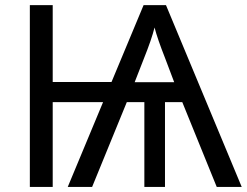

<svg xmlns="http://www.w3.org/2000/svg" viewBox="-20 -734 969 754"><path d="M695.8 -333H627.9V0H546.9V-333H478L341.8 0H246.1L384.8 -333H187V0H97.2V-713.9H187V-412.1H418L543.9 -713.9H631.8L929.2 0H831.1ZM508.8 -411.1H664.1L627.9 -506.8Q598.6 -581.1 586.9 -626Q575.7 -580.1 543.9 -501Z"/></svg>

Font: Noto Sans Southeast Asian
Style: Regular
Weight: 400
Designer: Monotype Design Team
Foundry: Monotype Imaging Inc.
Version: Version 1.06 uh; ttfautohint (v1.4.1)